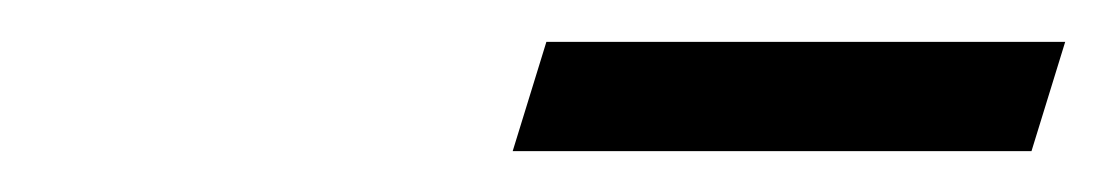

<svg xmlns="http://www.w3.org/2000/svg" viewBox="-20 -656 542 94"><path d="M231 -582 247.5 -635.5H501.5L485 -582Z"/></svg>

Font: Newsreader
Style: Italic
Weight: 400
Italic angle: -17°
Designer: Hugues Gentile
Foundry: Production Type
Version: Version 1.003